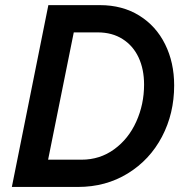

<svg xmlns="http://www.w3.org/2000/svg" viewBox="-20 -740 731 760"><path d="M171.4 -719.7H375.5Q464.4 -719.7 531 -678.5Q597.7 -637.2 633.5 -564.9Q669.4 -492.7 669.4 -401.9Q669.4 -290.5 621.1 -198.7Q572.8 -106.9 485.8 -53.5Q398.9 0 288.6 0H26.9ZM550.3 -405.3Q550.3 -465.8 528.6 -512.5Q506.8 -559.1 465.3 -585.4Q423.8 -611.8 366.7 -611.8H272L170.4 -107.9H302.7Q375.5 -107.9 432.1 -149.2Q488.8 -190.4 519.5 -258.8Q550.3 -327.1 550.3 -405.3Z"/></svg>

Font: Reddit Sans Fudge SmBold Italic
Style: Regular
Weight: 600
Italic angle: -11.25°
Designer: Stephen Hutchings
Version: Version 1.013